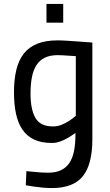

<svg xmlns="http://www.w3.org/2000/svg" viewBox="-20 -715 561 975"><path d="M216 -695H301V-600H216ZM274 -435Q234 -435 207.5 -422Q181 -409 165 -384Q149 -359 142 -322.5Q135 -286 135 -240Q135 -159 160 -116Q185 -73 249 -73Q272 -73 292 -81Q312 -89 329 -100Q347 -111 365 -127V-430Q348 -431 331 -432Q317 -433 301 -434Q285 -435 274 -435ZM244 240Q222 240 199 238Q176 236 156 233Q133 230 111 226L114 154Q135 156 155 158Q172 160 191 161Q210 162 224 162Q263 162 290 149Q317 136 333 111.5Q349 87 356 51.5Q363 16 363 -29V-40Q361 -39 350 -31Q339 -23 322.5 -13.5Q306 -4 285.5 3.5Q265 11 244 11Q190 11 153 -6.5Q116 -24 93.5 -57.5Q71 -91 61 -138.5Q51 -186 51 -246Q51 -311 63 -360.5Q75 -410 101 -443Q127 -476 169.5 -493Q212 -510 273 -510Q293 -510 323 -508Q353 -506 381 -504Q414 -501 449 -499V-8Q449 120 400.5 180Q352 240 244 240Z"/></svg>

Font: Panefresco 500wt
Style: Regular
Weight: 700
Foundry: Campivisivi & Chank Co
Version: Version 1.001